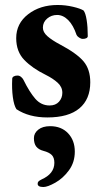

<svg xmlns="http://www.w3.org/2000/svg" viewBox="-20 -457 408 770"><path d="M46 -19Q36 -34 31.5 -67.5Q27 -101 29 -141Q29 -147 35 -150.5Q41 -154 50 -154Q58 -154 64.5 -148.5Q71 -143 74 -137Q98 -88 121.5 -61Q145 -34 179 -34Q203 -34 216.5 -49Q230 -64 230 -85Q230 -108 211.5 -125Q193 -142 163 -157Q110 -183 77.5 -216.5Q45 -250 45 -304Q45 -363 93 -400Q141 -437 211 -437Q242 -437 272 -430Q302 -423 315 -415Q323 -405 327.5 -377Q332 -349 332 -312Q332 -307 326.5 -304Q321 -301 312 -301Q305 -301 297 -306.5Q289 -312 287 -317Q274 -356 253.5 -376.5Q233 -397 209 -397Q186 -397 169 -382.5Q152 -368 152 -346Q152 -328 170 -312Q188 -296 220 -279Q288 -243 315 -211Q342 -179 342 -127Q342 -59 298.5 -22.5Q255 14 170 14Q96 14 46 -19ZM131 280Q131 274 134.5 270.5Q138 267 146 263Q198 240 198 196Q198 175 187.5 164.5Q177 154 154 148Q135 143 125.5 131Q116 119 116 97Q116 77 133.5 63Q151 49 181 49Q226 49 253 77.5Q280 106 280 151Q280 194 256.5 226Q233 258 202 275.5Q171 293 154 293Q131 293 131 280Z"/></svg>

Font: EB Garamond ExtraBold
Style: Regular
Weight: 800
Designer: Georg Duffner and Octavio Pardo
Foundry: Georg Duffner
Version: Version 1.000